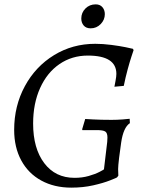

<svg xmlns="http://www.w3.org/2000/svg" viewBox="-20 -849 680 881"><path d="M575 -304 576 -284Q546 -264 536 -195Q531 -163 526.5 -125Q522 -87 522 -73L523 -43L517 -35Q517 -34 485.5 -21.5Q454 -9 407.5 1.5Q361 12 307 12Q229 12 169.5 -20.5Q110 -53 77.5 -113Q45 -173 45 -253Q45 -363 94 -453.5Q143 -544 228 -596Q313 -648 417 -648Q452 -648 490.5 -643Q529 -638 556 -632.5Q583 -627 590 -625L593 -619Q591 -613 583.5 -590.5Q576 -568 566 -531.5Q556 -495 548 -455L505 -451Q506 -457 510 -477.5Q514 -498 514 -510Q514 -594 383 -594Q310 -594 253 -555Q196 -516 164 -445Q132 -374 132 -282Q132 -168 183 -100.5Q234 -33 322 -33Q357 -33 387 -41.5Q417 -50 437 -60.5Q457 -71 457 -72L472 -198Q473 -206 473 -218Q473 -239 463 -245.5Q453 -252 425 -252H358L357 -256L371 -303Q372 -303 407.5 -301Q443 -299 492 -299Q518 -299 543 -301Q568 -303 575 -304ZM353 -764Q353 -791 372 -810Q391 -829 419 -829Q439 -829 450 -816Q461 -803 461 -784Q461 -758 442 -738.5Q423 -719 396 -719Q375 -719 364 -732Q353 -745 353 -764Z"/></svg>

Font: Alegreya SC
Style: Italic
Weight: 400
Italic angle: -7°
Designer: Juan Pablo del Peral
Foundry: Huerta Tipografica
Version: Version 2.007; ttfautohint (v1.6)